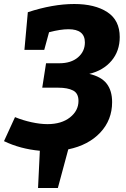

<svg xmlns="http://www.w3.org/2000/svg" viewBox="-29 -741 627 959"><path d="M531 -231Q531 -142 472 -79Q413 -16 312 5L260 198H161L170 12Q72 3 -9 -36L46 -156Q85 -140 128.5 -130.5Q172 -121 208 -121Q278 -121 320.5 -154.5Q363 -188 363 -237Q363 -275 336 -289Q309 -303 262 -303H182L201 -425H267Q326 -425 360.5 -454.5Q395 -484 395 -529Q395 -595 313 -595Q273 -595 216 -580L192 -492H93L110 -680Q235 -721 342 -721Q445 -721 507 -680.5Q569 -640 569 -556Q569 -486 528 -437.5Q487 -389 417 -372Q477 -358 504 -323Q531 -288 531 -231Z"/></svg>

Font: Bitter Pro ExtraBold
Style: Italic
Weight: 800
Italic angle: -9°
Designer: Sol Matas, and Bitter project Authors
Foundry: Sol Matas
Version: Version 1.010